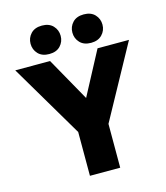

<svg xmlns="http://www.w3.org/2000/svg" viewBox="-130 -1010 961 1109"><g transform="rotate(-15 350.0 -455.0)"><path d="M269 0V-262L10 -700H218L364 -440L502 -700H690L450 -262V0ZM225 -740Q182 -740 158.5 -765Q135 -790 135 -825Q135 -860 158.5 -885Q182 -910 225 -910Q268 -910 291.5 -885Q315 -860 315 -825Q315 -790 291.5 -765Q268 -740 225 -740ZM475 -740Q432 -740 408.5 -765Q385 -790 385 -825Q385 -860 408.5 -885Q432 -910 475 -910Q518 -910 541.5 -885Q565 -860 565 -825Q565 -790 541 -765Q517 -740 475 -740Z"/></g></svg>

Font: Golos Text
Style: Bold
Weight: 700
Designer: A.Korolkova, Vitaly Kuzmin
Foundry: ParaType Ltd
Version: Version 2.004